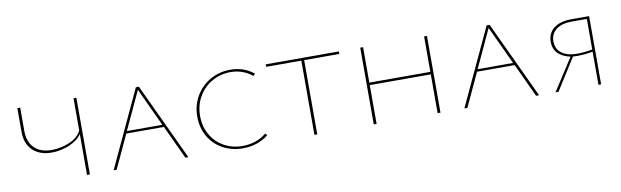

<svg xmlns="http://www.w3.org/2000/svg" viewBox="-37 -795 3657 1131"><g transform="rotate(-10 1792.0 -229.5)"><path d="M432 -459V0H415V-244Q387 -206 336 -186Q285 -166 234 -166Q162 -166 120.5 -206Q79 -246 79 -316V-459H96V-319Q96 -254 133 -217.5Q170 -181 236 -181Q290 -181 342 -202.5Q394 -224 415 -266V-459Z M910 -200H685L592 0H574L788 -459H806L1021 0H1003ZM903 -214 797 -442 691 -214Z M1114 -225Q1114 -293 1146 -347.5Q1178 -402 1232.5 -433Q1287 -464 1353 -464Q1434 -464 1493 -416L1482 -404Q1425 -450 1352 -450Q1291 -450 1240.5 -421Q1190 -392 1160.5 -341Q1131 -290 1131 -226Q1131 -164 1159 -114.5Q1187 -65 1236.5 -37Q1286 -9 1348 -9Q1431 -9 1491 -58L1501 -46Q1436 5 1347 5Q1281 5 1227.5 -24.5Q1174 -54 1144 -106.5Q1114 -159 1114 -225Z M2002 -444H1792V0H1775V-444H1565V-459H2002Z M2529 -459V0H2512V-232H2147V0H2130V-459H2147V-247H2512V-459Z M3008 -200H2783L2690 0H2672L2886 -459H2904L3119 0H3101ZM3001 -214 2895 -442 2789 -214Z M3490 -408V0H3474V-198Q3426 -189 3380 -189Q3363 -189 3355 -190L3235 0H3217L3341 -192Q3295 -201 3268 -227.5Q3241 -254 3241 -297Q3241 -349 3278.5 -378.5Q3316 -408 3385 -408ZM3474 -211V-394H3384Q3323 -394 3290 -368Q3257 -342 3257 -298Q3257 -252 3290.5 -227Q3324 -202 3380 -202Q3428 -202 3474 -211Z"/></g></svg>

Font: Ysabeau SC Thin
Style: Regular
Weight: 200
Designer: Christian Thalmann (Catharsis Fonts)
Version: Version 0.003